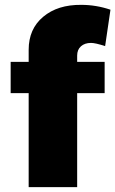

<svg xmlns="http://www.w3.org/2000/svg" viewBox="-20 -771 475 791"><path d="M355 -594.2Q329.1 -594.2 313.5 -580.3Q297.9 -566.4 297.9 -542V-516.1H411.1V-387.2H297.9V0H98.1V-387.2H23.9V-516.1H98.1V-565.9Q98.1 -651.9 158 -701.9Q217.8 -752 314.9 -751Q376 -751 435.1 -731L413.1 -581.1Q372.6 -594.2 355 -594.2Z"/></svg>

Font: Montserrat arm ExtraBold
Style: Regular
Weight: 800
Designer: Julieta Ulanovsky
Foundry: Julieta Ulanovsky
Version: Version 6.000;PS 006.000;hotconv 1.0.88;makeotf.lib2.5.64775